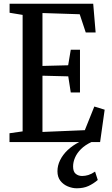

<svg xmlns="http://www.w3.org/2000/svg" viewBox="-20 -763 601 1031"><path d="M101.5 -57.5V-683L31.5 -694.5V-743H480.5L493.5 -588.5H440.5L408 -686.5L208 -693V-409L346 -412.5L360 -496H409.5V-266.5H360L346.5 -353L208 -356.5V-54.5L435.5 -64L486.5 -191L542 -174L517.5 0H31V-47.5ZM392 248Q368.5 248 344.2 238Q320 228 304.2 207.8Q288.5 187.5 288.5 156.5Q288.5 126 302.8 97Q317 68 343.2 43Q369.5 18 406 -0.5L432.5 -5L472.5 -1Q437 15.5 415 37.5Q393 59.5 382.8 83.5Q372.5 107.5 372.5 131Q372.5 159 386.8 170.5Q401 182 421 182Q437.5 182 454.5 176.8Q471.5 171.5 490.5 158.5L505 203.5Q481.5 223.5 455 235.8Q428.5 248 392 248Z"/></svg>

Font: Merriweather 24pt SemiCondensed
Style: Regular
Weight: 400
Width: 4
Designer: Eben Sorkin
Foundry: Eben Sorkin
Version: Version 2.100